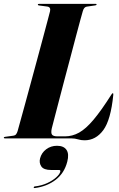

<svg xmlns="http://www.w3.org/2000/svg" viewBox="-36 -720 620 999"><path d="M334 0H-10.5Q-16 0 -16 -3.5Q-16 -7.5 -10 -8L33.5 -14Q42.5 -15 47.5 -21.2Q52.5 -27.5 55.5 -37.5Q59 -50 69.2 -87Q79.5 -124 94 -177Q108.5 -230 125 -291Q141.5 -352 158 -412.8Q174.5 -473.5 188.5 -526.2Q202.5 -579 212.2 -615Q222 -651 224.5 -662Q229 -683.5 209.5 -686L167.5 -691.5Q161 -692 161 -696Q161 -700 167.5 -700H461.5Q466.5 -700 466.5 -697Q466.5 -693 460 -692L415.5 -685.5Q401 -683.5 395 -662.5Q392 -652 382.2 -616.8Q372.5 -581.5 359 -530.2Q345.5 -479 329.8 -419.5Q314 -360 298.2 -300.5Q282.5 -241 269 -189Q255.5 -137 246 -100.8Q236.5 -64.5 233.5 -52.5Q228 -28 234.8 -19.2Q241.5 -10.5 263.5 -10.5H302Q340.5 -10.5 375.5 -30Q410.5 -49.5 450.2 -96.5Q490 -143.5 543 -227Q548 -235 550.5 -235Q554.5 -235 553.5 -226.5Q540.5 -96 501.5 -43Q462.5 10 404 10Q385.5 10 369.8 5Q354 0 334 0ZM230.5 164.5Q191.5 164.5 179 146Q166.5 127.5 172.5 104Q180 75 204.2 56.8Q228.5 38.5 260.5 38.5Q295.5 38.5 310 59.8Q324.5 81 314 121.5Q298.5 181 253.8 215.5Q209 250 145.5 258.5Q139 259.5 139.5 255Q140 250.5 145 250Q180.5 246 209.2 232.8Q238 219.5 256.2 203Q274.5 186.5 277.5 173.5Q280 164.5 271 164.5Z"/></svg>

Font: Fraunces 144pt
Style: Bold Italic
Weight: 700
Italic angle: -16°
Version: Version 1.000;[b76b70a41]